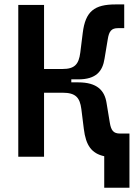

<svg xmlns="http://www.w3.org/2000/svg" viewBox="-20 -716 626 877"><path d="M63.5 0H181.2V-292.5H265.6C325.7 -292.5 344.7 -270.5 351.6 -217.8L362.8 -127.9C372.1 -50.8 398.9 -15.1 456.1 -2.4V141.6H571.3V-106H528.3C498.5 -106 487.3 -119.6 481.4 -156.7L466.8 -245.1C458 -303.2 423.3 -339.8 337.4 -339.8H305.7V-353.5H337.4C419.4 -353.5 448.7 -390.6 457.5 -448.2L472.2 -536.6C478 -573.7 489.3 -587.4 519 -587.4H547.4V-695.8H508.3C411.1 -695.8 370.1 -664.6 357.9 -565.4L346.7 -475.6C339.8 -421.9 320.8 -400.9 265.6 -400.9H181.2V-693.4H63.5Z"/></svg>

Font: Cascadia Mono SemiBold
Style: Regular
Weight: 600
Monospace: yes
Designer: Aaron Bell
Foundry: Saja Typeworks
Version: Version 2404.023